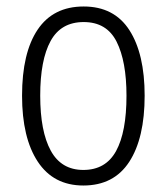

<svg xmlns="http://www.w3.org/2000/svg" viewBox="-20 -562 514 592"><path d="M426 -267Q426 -136 378.5 -63Q331 10 237 10Q145 10 96.5 -63.5Q48 -137 48 -267Q48 -399 96 -470.5Q144 -542 238 -542Q332 -542 379 -469Q426 -396 426 -267ZM104 -267Q104 -157 136.5 -97.5Q169 -38 237 -38Q306 -38 338 -96.5Q370 -155 370 -267Q370 -373 339.5 -433.5Q309 -494 238 -494Q168 -494 136 -435.5Q104 -377 104 -267Z"/></svg>

Font: Noto Sans Georgian Condensed Light
Style: Regular
Weight: 300
Width: 3
Designer: Monotype Design Team, Akaki Razmadze
Foundry: Google LLC
Version: Version 2.005; ttfautohint (v1.8.4.7-5d5b)